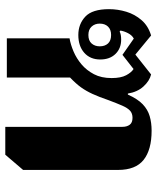

<svg xmlns="http://www.w3.org/2000/svg" viewBox="48 -650 607 744"><g transform="rotate(90 352.0 -277.5)"><path d="M471 6V-448Q471 -465 463 -476Q455 -487 436 -487Q419 -487 408.5 -477.5Q398 -468 389 -447.5Q380 -427 368 -395Q355 -357 343.5 -332Q332 -307 318 -287.5Q304 -268 280 -245V0H128V-243Q152 -247 179 -258.5Q206 -270 229 -289.5Q252 -309 267 -337.5Q282 -366 282 -406Q282 -442 271 -462.5Q260 -483 247 -491L192 -448L129 -492Q116 -485 108 -469.5Q100 -454 98 -440L102 -437Q107 -440 115 -441.5Q123 -443 133 -443Q167 -443 188.5 -421Q210 -399 210 -362Q210 -323 184 -300Q158 -277 115 -277Q73 -277 44 -304Q15 -331 15 -396Q15 -430 25 -463Q35 -496 57.5 -522Q80 -548 117 -559L191 -498L268 -559Q293 -553 314.5 -529.5Q336 -506 342 -469H346Q363 -507 383.5 -526.5Q404 -546 429.5 -553.5Q455 -561 486 -561Q560 -561 599 -530Q638 -499 638 -431V-63L579 6ZM115 -316Q137 -316 148 -328.5Q159 -341 159 -360Q159 -380 148 -392Q137 -404 115 -404Q94 -404 82.5 -392Q71 -380 71 -360Q71 -341 82.5 -328.5Q94 -316 115 -316Z"/></g></svg>

Font: Noto Serif Thai ExtraBold
Style: Regular
Weight: 800
Version: Version 2.001